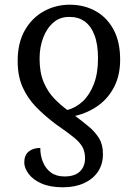

<svg xmlns="http://www.w3.org/2000/svg" viewBox="-20 -566 576 815"><path d="M280 -546Q340 -545 387.5 -518Q435 -491 462.5 -439.5Q490 -388 490 -313Q490 -247 465 -198Q440 -149 397 -118Q354 -87 299 -74Q330 -51 357 -28.5Q384 -6 400.5 21Q417 48 417 88Q417 131 396 162.5Q375 194 336.5 211.5Q298 229 247 229Q193 229 156.5 213Q120 197 101.5 172Q83 147 83 124Q83 93 101.5 77.5Q120 62 151 62Q151 95 162.5 122.5Q174 150 196.5 166.5Q219 183 254 183Q297 183 319 162Q341 141 341 106Q341 78 330 58Q319 38 292.5 16.5Q266 -5 218 -38Q170 -74 133.5 -111.5Q97 -149 76 -196Q55 -243 55 -307Q55 -385 86 -438.5Q117 -492 168.5 -519.5Q220 -547 280 -546ZM279 -494Q237 -496 208 -471.5Q179 -447 163.5 -406.5Q148 -366 148 -317Q148 -258 165.5 -217Q183 -176 210 -148Q237 -120 266 -99Q303 -109 332 -136.5Q361 -164 378.5 -209.5Q396 -255 396 -318Q396 -378 381 -417Q366 -456 339.5 -475Q313 -494 279 -494Z"/></svg>

Font: Noto Serif SemiCondensed
Style: Regular
Weight: 400
Width: 4
Designer: Monotype Design Team
Foundry: Monotype Imaging Inc.
Version: Version 2.013